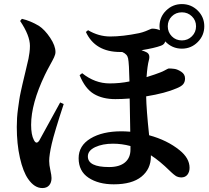

<svg xmlns="http://www.w3.org/2000/svg" viewBox="-20 -867 1040 955"><path d="M80.1 -762.7 88.9 -773.4Q130.9 -763.7 173.8 -738.3Q203.1 -718.8 229.5 -679.2Q255.9 -639.6 255.9 -608.4Q255.9 -596.7 249 -582Q242.2 -567.4 228 -542Q213.9 -516.6 203.1 -494.1Q134.8 -351.6 134.8 -246.1Q134.8 -196.3 148.4 -170.9Q160.2 -146.5 174.8 -167Q177.7 -171.9 279.3 -357.4L296.9 -349.6Q250 -207 237.3 -151.4Q224.6 -95.7 224.6 -66.4Q224.6 -46.9 230.5 -20.5Q236.3 5.9 236.3 18.6Q236.3 41 224.6 54.7Q212.9 68.4 190.4 68.4Q151.4 68.4 120.1 23.4Q94.7 -12.7 79.1 -82Q63.5 -151.4 63.5 -235.4Q63.5 -257.8 64.9 -280.8Q66.4 -303.7 69.8 -327.6Q73.2 -351.6 75.7 -369.1Q78.1 -386.7 83.5 -411.1Q88.9 -435.5 91.3 -446.3Q93.8 -457 99.6 -481.4Q105.5 -505.9 106.4 -509.8Q108.4 -520.5 113.8 -541.5Q119.1 -562.5 121.6 -574.7Q124 -586.9 126.5 -604.5Q128.9 -622.1 128.9 -638.7Q128.9 -690.4 80.1 -762.7ZM628.9 -123V-140.6Q585.9 -152.3 542 -152.3Q490.2 -152.3 453.6 -135.3Q417 -118.2 417 -88.9Q417 -36.1 522.5 -36.1Q574.2 -36.1 601.6 -59.1Q628.9 -82 628.9 -123ZM884.8 -805.7Q854.5 -805.7 834.5 -785.6Q814.5 -765.6 814.5 -736.3Q814.5 -707 834.5 -686.5Q854.5 -666 884.8 -666Q914.1 -666 934.6 -686.5Q955.1 -707 955.1 -736.3Q955.1 -765.6 934.6 -785.6Q914.1 -805.7 884.8 -805.7ZM407.2 -708 418 -716.8Q470.7 -685.5 528.3 -685.5Q590.8 -685.5 671.9 -702.1Q689.5 -706.1 704.1 -711.9Q718.8 -717.8 726.1 -721.2Q733.4 -724.6 737.3 -724.6Q757.8 -724.6 775.4 -716.8Q773.4 -728.5 773.4 -736.3Q773.4 -782.2 806.2 -814.5Q838.9 -846.7 884.8 -846.7Q930.7 -846.7 963.4 -814.5Q996.1 -782.2 996.1 -736.3Q996.1 -690.4 963.4 -657.7Q930.7 -625 884.8 -625Q835.9 -625 801.8 -661.1Q797.9 -645.5 780.3 -639.6Q749 -627.9 683.6 -617.2Q703.1 -610.4 708 -607.4Q728.5 -597.7 720.7 -568.4Q712.9 -540 709 -483.4Q755.9 -498 777.3 -506.8Q788.1 -510.7 797.9 -516.1Q807.6 -521.5 812.5 -523.9Q817.4 -526.4 819.3 -526.4Q833 -526.4 847.7 -524.4Q862.3 -522.5 881.3 -510.3Q900.4 -498 900.4 -476.6Q900.4 -460 891.6 -448.7Q882.8 -437.5 858.4 -427.7Q802.7 -403.3 707 -387.7Q708 -323.2 721.7 -194.3Q811.5 -169.9 873 -120.1Q922.9 -80.1 922.9 -32.2Q922.9 -11.7 912.1 2Q901.4 15.6 880.9 15.6Q875 15.6 869.6 14.2Q864.3 12.7 860.4 11.2Q856.4 9.8 850.6 5.4Q844.7 1 842.3 -1Q839.8 -2.9 833.5 -8.8Q827.1 -14.6 825.2 -16.6Q773.4 -67.4 730.5 -94.7V-88.9Q730.5 -26.4 683.6 11.7Q636.7 49.8 545.9 49.8Q469.7 49.8 420.4 17.1Q371.1 -15.6 371.1 -80.1Q371.1 -142.6 430.2 -178.2Q489.3 -213.9 584 -213.9Q600.6 -213.9 627.9 -211.9Q626 -316.4 625 -377Q586.9 -374 553.7 -374Q490.2 -374 446.8 -399.9Q403.3 -425.8 376 -493.2L388.7 -502.9Q452.1 -452.1 525.4 -452.1Q577.1 -452.1 624 -461.9Q622.1 -551.8 617.2 -576.2Q613.3 -597.7 587.9 -608.4H578.1Q453.1 -608.4 407.2 -708Z"/></svg>

Font: GenYoMin TW TTF Bold
Style: Regular
Weight: 700
Version: Version 1.300